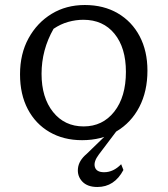

<svg xmlns="http://www.w3.org/2000/svg" viewBox="-20 -552 670 767"><path d="M308 8Q234 8 178 -24.5Q122 -57 91 -116Q60 -175 60 -255Q60 -337 94 -399Q128 -461 186 -496.5Q244 -532 319 -532Q394 -532 450.5 -499Q507 -466 538 -407Q569 -348 569 -270Q569 -187 536.5 -124.5Q504 -62 445 -27Q386 8 308 8ZM314 -47Q390 -47 436.5 -106Q483 -165 483 -265Q483 -361 437.5 -417Q392 -473 313 -473Q283 -473 252.5 -464.5Q222 -456 194 -437Q146 -353 146 -257Q146 -162 192 -104.5Q238 -47 314 -47ZM369 195Q329 195 308.5 173Q288 151 291.5 120Q295 89 326 63L421 -29H446L375 65Q353 94 359 115Q365 136 396 136Q433 136 464 104L473 127Q437 195 369 195Z"/></svg>

Font: Piazzolla SC
Style: Regular
Weight: 400
Designer: Juan Pablo del Peral
Foundry: Huerta Tipografica
Version: Version 1.330